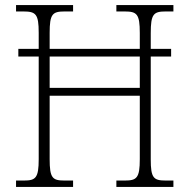

<svg xmlns="http://www.w3.org/2000/svg" viewBox="-20 -734 744 754"><path d="M43 0H267V-25H233C186 -25 175 -35 175 -109V-358H529V-109C529 -35 517 -25 470 -25H437V0H661V-25H631C583 -25 572 -35 572 -108V-512H652V-542H572V-604C572 -679 583 -689 631 -689H661V-714H437V-689H469C518 -689 529 -679 529 -604V-542H175V-605C175 -679 186 -689 234 -689H267V-714H43V-689H71C121 -689 132 -679 132 -605V-542H52V-512H132V-109C132 -35 120 -25 74 -25H43ZM175 -389V-512H529V-389Z"/></svg>

Font: Noto Serif Devanagari SemiCondensed ExtraLight
Style: Regular
Weight: 200
Width: 4
Designer: Universal Thirst, Indian Type Foundry and the Monotype Design Team
Foundry: Monotype Imaging Inc.
Version: Version 2.004